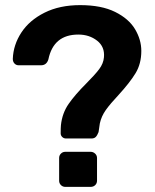

<svg xmlns="http://www.w3.org/2000/svg" viewBox="-20 -730 606 750"><path d="M238 -189Q229 -189 223 -195Q217 -201 217 -209Q217 -230 218 -241Q223 -288 248 -324Q273 -360 317 -404Q351 -438 367.5 -460Q384 -482 386 -506Q390 -547 359.5 -571Q329 -595 286 -595Q189 -595 169 -498Q162 -475 140 -475H53Q43 -475 36.5 -482Q30 -489 30 -500Q32 -555 63.5 -603Q95 -651 154 -680.5Q213 -710 293 -710Q376 -710 429.5 -683.5Q483 -657 507.5 -616Q532 -575 532 -531Q532 -481 509.5 -444Q487 -407 443 -359Q411 -325 393.5 -300.5Q376 -276 370 -248Q366 -223 365 -214Q360 -201 354 -195Q348 -189 337 -189ZM235 0Q225 0 218 -7Q211 -14 211 -24V-113Q211 -123 218 -130Q225 -137 235 -137H334Q344 -137 351.5 -130Q359 -123 359 -113V-24Q359 -14 352 -7Q345 0 334 0Z"/></svg>

Font: Rubik AZ
Style: Regular
Weight: 500
Designer: Hubert and Fischer
Foundry: Hubert & Fischer
Version: Version 2.000